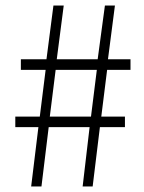

<svg xmlns="http://www.w3.org/2000/svg" viewBox="-20 -670 519 690"><path d="M92 0 118 -213H35V-251H123L144 -419H55V-457H147L172 -650H209L184 -457H331L357 -650H393L368 -457H449V-419H365L344 -251H429V-213H339L313 0H277L302 -213H155L129 0ZM159 -251H307L328 -419H180Z"/></svg>

Font: Source Sans 3 ExtraLight Light
Style: Regular
Weight: 300
Version: Version 3.052;hotconv 1.1.0;makeotfexe 2.6.0